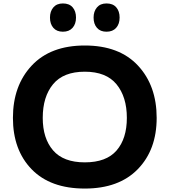

<svg xmlns="http://www.w3.org/2000/svg" viewBox="-20 -1084 984 1114"><path d="M716 -400Q716 -522 656 -595Q596 -668 472 -668Q348 -668 288 -595.5Q228 -523 228 -400Q228 -281 288 -211.5Q348 -142 472 -142Q597 -142 656.5 -211Q716 -280 716 -400ZM889 -400Q889 -215 779.5 -102.5Q670 10 472 10Q272 10 163.5 -102Q55 -214 55 -400Q55 -587 164 -703.5Q273 -820 472 -820Q672 -820 780.5 -703.5Q889 -587 889 -400ZM270 -982Q270 -1018 289.5 -1041Q309 -1064 345 -1064Q382 -1064 401.5 -1041.5Q421 -1019 421 -982Q421 -945 401 -922.5Q381 -900 345 -900Q309 -900 289.5 -922.5Q270 -945 270 -982ZM523 -982Q523 -1018 542.5 -1041Q562 -1064 598 -1064Q635 -1064 654.5 -1041.5Q674 -1019 674 -982Q674 -945 654 -922.5Q634 -900 598 -900Q562 -900 542.5 -922.5Q523 -945 523 -982Z"/></svg>

Font: Sinkin Sans 700 Bold
Style: Bold
Weight: 700
Designer: Keith Bates
Foundry: K-Type
Version: Sinkin Sans (version 1.0)  by Keith Bates   •   © 2014   www